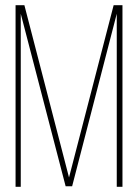

<svg xmlns="http://www.w3.org/2000/svg" viewBox="-20 -720 532 740"><path d="M430 -667 258 -2H233L60 -667V0H40V-700H74L246 -36L418 -700H452V0H430Z"/></svg>

Font: Bebas Neue Light
Style: Regular
Weight: 300
Designer: Ryoichi Tsunekawa
Foundry: Ryoichi Tsunekawa
Version: Version 1.003;PS 001.003;hotconv 1.0.70;makeotf.lib2.5.58329